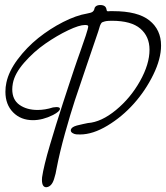

<svg xmlns="http://www.w3.org/2000/svg" viewBox="-20 -725 674 780"><path d="M289.6 -179.2Q281.2 -180.2 274.4 -184.6Q267.6 -189 267.6 -195.3Q267.6 -202.6 276.4 -208.5Q281.2 -211.9 292.2 -215.1Q303.2 -218.3 318.1 -221.2Q333 -224.1 336.9 -225.1Q391.6 -229 450.9 -277.8Q510.3 -326.7 548.8 -395.5Q587.4 -464.4 587.4 -522.9Q587.4 -576.7 550.3 -608.6Q513.2 -640.6 434.6 -640.6Q432.1 -640.6 427.2 -640.4Q422.4 -640.1 419.4 -640.1Q411.1 -639.6 405.3 -637.9Q399.4 -636.2 396 -634.8Q392.6 -633.3 389.9 -628.4Q387.2 -623.5 386.2 -620.6Q385.3 -617.7 382.8 -609.4Q380.4 -601.1 378.9 -596.7Q365.2 -555.7 333.7 -464.1Q302.2 -372.6 284.2 -317.4Q266.1 -262.2 244.1 -183.6Q222.2 -105 210 -41Q207.5 -26.9 205.8 -19.5Q204.1 -12.2 199.5 2.7Q194.8 17.6 187.5 25.6Q180.2 33.7 170.9 35.2Q170.4 35.2 169.4 35.4Q168.5 35.6 168 35.6Q150.4 35.6 150.4 5.4Q150.4 -2 150.9 -4.4Q153.8 -25.4 162.1 -59.8Q170.4 -94.2 182.9 -136Q195.3 -177.7 207.8 -218.5Q220.2 -259.3 235.4 -305.2Q250.5 -351.1 260.3 -381.1Q270 -411.1 281.2 -444.1Q292.5 -477.1 293.5 -480Q294.4 -482.9 306.4 -516.4Q318.4 -549.8 328.4 -580.3Q338.4 -610.8 338.4 -618.2Q338.4 -623.5 325.2 -623.5Q302.2 -623.5 257.1 -602.1Q211.9 -580.6 164.6 -547.9Q117.2 -515.1 78.4 -470.7Q39.6 -426.3 32.2 -386.2Q29.8 -372.6 29.8 -362.3Q29.8 -319.8 59.1 -299.1Q88.4 -278.3 132.8 -278.3Q163.1 -278.3 195.3 -288.6Q203.1 -290 209 -290Q223.6 -290 223.6 -283.2Q223.6 -272.5 195.3 -257.8Q153.3 -236.8 113.8 -236.8Q64.5 -236.8 33.2 -268.6Q2 -300.3 2 -352.1Q2 -371.6 5.9 -389.2Q15.6 -435.5 52 -484.1Q88.4 -532.7 135.7 -570.6Q183.1 -608.4 236.3 -635.5Q289.6 -662.6 333.5 -669.9Q351.1 -672.9 356.7 -677.5Q362.3 -682.1 363.3 -688.7Q364.3 -695.3 369.1 -699.2Q376 -704.6 387.2 -704.6Q409.7 -704.6 412.6 -687Q413.1 -685.1 413.3 -683.8Q413.6 -682.6 413.8 -681.9Q414.1 -681.2 414.8 -680.7Q415.5 -680.2 416 -679.7Q416.5 -679.2 417.7 -679.2Q418.9 -679.2 419.9 -679.2Q420.9 -679.2 423.1 -679.4Q425.3 -679.7 426.8 -679.7H439.5Q540 -679.7 587.2 -641.8Q634.3 -604 634.3 -540Q634.3 -485.8 602.5 -421.1Q570.8 -356.4 523.4 -303.5Q476.1 -250.5 416.5 -214.6Q356.9 -178.7 305.2 -178.7Q294.4 -178.7 289.6 -179.2Z"/></svg>

Font: Sintesa 2
Style: 2
Weight: 400
Version: Version 001.000